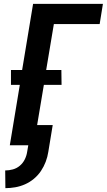

<svg xmlns="http://www.w3.org/2000/svg" viewBox="-20 -755 555 998"><path d="M8 223 7 131Q27 131 47 125.5Q67 120 83 106.5Q99 93 108.5 74Q118 55 121 35L127 0H31L83 -314H37V-391H95L152 -735H515L498 -630H260L220 -391H299L300 -314H208L173 -105H254L231 35Q227 61 217.5 86Q208 111 193 133.5Q178 156 156.5 174Q135 192 110 203Q85 214 59 218.5Q33 223 8 223Z"/></svg>

Font: Iosevka Term Curly XBd Obl
Style: Regular
Weight: 800
Italic angle: -9°
Designer: Belleve Invis
Foundry: Belleve Invis
Version: Version 32.3.0